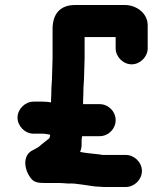

<svg xmlns="http://www.w3.org/2000/svg" viewBox="-20 -696 660 767"><path d="M114 -162H151C160 -162 173 -159 180 -158V-155C179 -150 179 -144 175 -142C164 -133 144 -118 134 -109C131 -107 114 -97 111 -96C75 -79 74 -33 94 2C111 32 124 35 162 35H215C233 35 249 38 267 37C280 37 293 40 305 41C331 44 355 50 381 50C388 51 394 51 401 51H483C517 51 547 21 547 -13C547 -47 517 -77 483 -77H389L379 -79C353 -82 325 -84 300 -89C304 -99 306 -109 306 -118V-137C307 -142 307 -147 308 -152H378C413 -152 442 -181 442 -216C442 -251 413 -280 378 -280H312V-299C313 -309 313 -319 313 -329C313 -351 316 -374 316 -395C316 -417 318 -440 318 -463V-548H442V-503C442 -469 472 -439 506 -439C540 -439 570 -469 570 -503V-595C570 -644 524 -676 479 -676H280C219 -676 190 -639 190 -580V-463C190 -439 188 -417 188 -394C188 -374 185 -349 185 -331C185 -322 185 -312 184 -302V-287C173 -289 162 -290 151 -290H114C80 -290 50 -260 50 -226C50 -192 80 -162 114 -162Z"/></svg>

Font: Electronic
Style: SuThk
Weight: 900
Version: Version 1.011